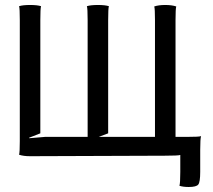

<svg xmlns="http://www.w3.org/2000/svg" viewBox="-20 -622 850 767"><path d="M59.1 -58.1V-542Q59.1 -588.4 56.2 -597.2Q70.8 -602.1 100.1 -602.1Q129.4 -602.1 144 -597.2Q141.1 -588.4 141.1 -542V-89.4L96.2 -71.8L96.7 -69.8L160.2 -75.2H330.1V-542Q330.1 -588.4 327.1 -597.2Q341.8 -602.1 371.1 -602.1Q400.4 -602.1 415 -597.2Q412.1 -588.4 412.1 -542V-89.4L374.5 -75.2H431.2H599.1V-542Q599.1 -587.4 596.2 -596.2Q613.8 -602.1 640.1 -602.1Q666.5 -602.1 684.1 -596.2Q681.2 -587.4 681.2 -542V-75.2H728Q774.4 -75.2 783.2 -78.1Q779.8 -67.9 779.8 -22.9V64.9Q779.8 105 772.2 115Q764.6 125 733.9 125Q711.4 125 696.8 120.1Q700.2 109.9 700.2 64.9V-2.9Q691.4 0 638.2 0Q547.9 0 368.4 1Q189 2 100.1 2Q73.7 2 56.2 -3.9Q59.1 -12.7 59.1 -58.1Z"/></svg>

Font: Nikodecs
Style: Medium
Weight: 500
Version: Version 0.29